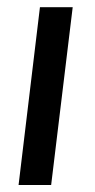

<svg xmlns="http://www.w3.org/2000/svg" viewBox="-20 -528 272 548"><path d="M187.5 -507.5 126 0H33L94 -507.5Z"/></svg>

Font: Lato Medium
Style: Italic
Weight: 500
Italic angle: -7°
Designer: Lukasz Dziedzic
Foundry: tyPoland Lukasz Dziedzic
Version: Version 2.006; 2014-01-15